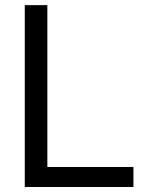

<svg xmlns="http://www.w3.org/2000/svg" viewBox="-20 -748 589 768"><path d="M79.1 0V-727.5H169.4V-80.1H513.7V0Z"/></svg>

Font: Inter 24pt
Style: Regular
Weight: 400
Designer: Rasmus Andersson
Foundry: rsms
Version: Version 4.001;git-66647c0bb